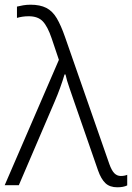

<svg xmlns="http://www.w3.org/2000/svg" viewBox="-26 -786 560 815"><path d="M-6 0 224 -532 193 -624Q176 -674 155.5 -695.5Q135 -717 96 -717Q81 -717 68.5 -715Q56 -713 46 -710V-758Q58 -761 72.5 -763.5Q87 -766 104 -766Q144 -766 170.5 -752.5Q197 -739 215 -708.5Q233 -678 250 -629L438 -90Q448 -62 459.5 -50.5Q471 -39 487 -39Q495 -39 502.5 -40.5Q510 -42 514 -44V1Q498 9 472 9Q440 9 421.5 -8.5Q403 -26 390 -63L290 -351Q280 -381 268.5 -413.5Q257 -446 252 -470H248Q240 -443 229.5 -414Q219 -385 207 -357L54 0Z"/></svg>

Font: BC Sans Light
Style: Regular
Weight: 300
Designer: Monotype Design Team
Foundry: Monotype Imaging Inc.
Version: Version 2.000;GOOG;noto-source:20170915:90ef993387c0